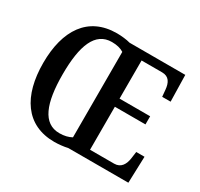

<svg xmlns="http://www.w3.org/2000/svg" viewBox="-153 -920 1174 1125"><g transform="rotate(30 434.0 -357.5)"><path d="M335 10C363 10 400 6 425 0H831L837 -179H781L775 -135C769 -90 749 -55 703 -55H540V-346H747V-401H540V-659H679C726 -659 743 -626 747 -579L751 -535H808L804 -714H427C403 -721 365 -725 336 -725C142 -725 48 -580 48 -359C48 -137 142 10 335 10ZM335 -49C224 -49 180 -163 180 -358C180 -553 224 -666 336 -666C370 -666 397 -659 417 -646V-68C395 -56 369 -49 335 -49Z"/></g></svg>

Font: Noto Serif Armenian Condensed SemiBold
Style: Regular
Weight: 600
Width: 3
Designer: Monotype Design Team
Foundry: Monotype Imaging Inc.
Version: Version 2.008